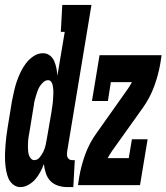

<svg xmlns="http://www.w3.org/2000/svg" viewBox="-41 -755 679 783"><path d="M42 8Q25 8 12 -3Q-1 -14 -7 -28.5Q-13 -43 -16 -60Q-19 -77 -20 -94.5Q-21 -112 -20.5 -129.5Q-20 -147 -18.5 -164.5Q-17 -182 -15 -199.5Q-13 -217 -10 -234L8 -344Q12 -364 16.5 -384Q21 -404 27.5 -423Q34 -442 43 -461Q52 -480 65 -497Q78 -514 96 -526Q114 -538 134 -538Q150 -538 162 -529Q174 -520 180 -506Q186 -492 189 -477Q192 -462 193 -446L223 -625H207L213 -735H332L233 -138Q232 -132 232 -126Q232 -120 234 -114.5Q236 -109 241 -105.5Q246 -102 252 -102H264L258 8H234Q214 8 195.5 2Q177 -4 164.5 -17Q152 -30 146 -48.5Q140 -67 138 -86Q132 -70 123.5 -54Q115 -38 103.5 -24.5Q92 -11 75.5 -1.5Q59 8 42 8ZM99 -102Q112 -102 121.5 -114Q131 -126 136.5 -138Q142 -150 145 -163Q148 -176 150 -189L169 -299Q170 -308 171.5 -316.5Q173 -325 174 -334Q175 -343 175.5 -352Q176 -361 176.5 -370Q177 -379 176.5 -387.5Q176 -396 174.5 -404.5Q173 -413 168.5 -420.5Q164 -428 155 -428Q145 -428 136.5 -420.5Q128 -413 122 -404Q116 -395 112.5 -385Q109 -375 106 -365.5Q103 -356 100.5 -346Q98 -336 97 -326L79 -216Q77 -208 76 -200Q75 -192 74 -184Q73 -176 73 -168Q73 -160 73 -152Q73 -144 74 -136Q75 -128 77.5 -121Q80 -114 85.5 -108Q91 -102 99 -102ZM277 0 282 -33Q290 -80 307 -126.5Q324 -173 354 -214L480 -392Q485 -399 489 -406Q493 -413 497 -420H411L399 -343H334L365 -530H618L613 -497Q605 -450 588 -403.5Q571 -357 542 -316L415 -138Q410 -131 406 -124Q402 -117 398 -110H484L497 -187H561L530 0Z"/></svg>

Font: Iosevka Curly Slab XBdEx
Style: Italic
Weight: 800
Width: 7
Italic angle: -9°
Monospace: yes
Designer: Belleve Invis
Foundry: Belleve Invis
Version: Version 11.1.0; ttfautohint (v1.8.3)